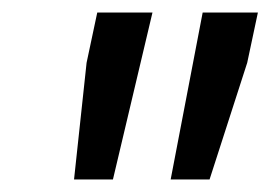

<svg xmlns="http://www.w3.org/2000/svg" viewBox="-20 -730 431 306"><path d="M98 -444 118 -630 135 -710H223L160 -444ZM252 -444 303 -710H391L374 -630L314 -444Z"/></svg>

Font: Geist
Style: Italic
Weight: 400
Italic angle: -12°
Designer: Basement.studio, Andrés Briganti, Mateo Zaragoza
Foundry: Basement.studio, Vercel, Andrés Briganti, Guido Ferreyra, Mateo Zaragoza
Version: Version 1.500